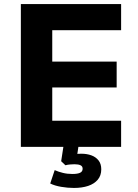

<svg xmlns="http://www.w3.org/2000/svg" viewBox="-20 -725 683 948"><path d="M83 0V-705H578V-576H238V-421H556V-293H238V-129H578V0ZM345 203Q314 203 282 197.5Q250 192 228 181L250 115Q268 123 290 128.5Q312 134 337 134Q363 134 375.5 128Q388 122 388 108Q388 96 377.5 91Q367 86 348 86Q339 86 326.5 87Q314 88 303 91L282 71L296 -20H370L358 61L323 43Q335 38 351 36Q367 34 382 34Q409 34 431 42Q453 50 466.5 67Q480 84 480 111Q480 142 462.5 162.5Q445 183 415 193Q385 203 345 203Z"/></svg>

Font: Nunito Sans 9pt ExtraBold
Style: Regular
Weight: 800
Version: Version 3.101;gftools[0.9.27]